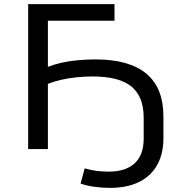

<svg xmlns="http://www.w3.org/2000/svg" viewBox="-20 -725 886 934"><path d="M514 189Q476 189 438 183.5Q400 178 372 168L392 94Q418 102 448 106Q478 110 508 110Q591 110 635 69.5Q679 29 679 -51V-152Q679 -255 619.5 -304Q560 -353 430 -353Q390 -353 352 -349Q314 -345 278.5 -337Q243 -329 213 -317V0H117V-705H537V-624H213V-400Q241 -411 278 -419.5Q315 -428 357.5 -432Q400 -436 444 -436Q608 -436 691.5 -367Q775 -298 775 -158V-53Q775 24 744 78.5Q713 133 655 161Q597 189 514 189Z"/></svg>

Font: Nunito Sans 10pt Expanded
Style: Regular
Weight: 400
Width: 7
Designer: Vernon Adams
Foundry: Vernon Adams
Version: Version 3.101;gftools[0.9.27]